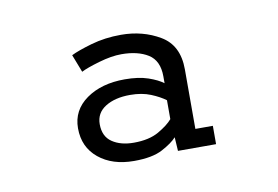

<svg xmlns="http://www.w3.org/2000/svg" viewBox="-39 -808 478 330"><g transform="rotate(-10 200.0 -643.0)"><path d="M172.5 -534.5Q134.5 -534.5 110.8 -554Q87 -573.5 87 -606.5Q87 -638 113.5 -656.8Q140 -675.5 180.5 -675.5Q204.5 -675.5 221.2 -669.8Q238 -664 247 -657V-669Q247 -696.5 229 -707.8Q211 -719 182.5 -719Q165 -719 142.8 -712.5Q120.5 -706 111 -701L99 -732Q111 -738 135.2 -745Q159.5 -752 187.5 -752Q225.5 -752 255.5 -734.2Q285.5 -716.5 285.5 -674.5V-570.5H316V-538.5H249.5L248 -562.5Q240 -553.5 222.2 -544Q204.5 -534.5 172.5 -534.5ZM177.5 -565.5Q204 -565.5 221 -575.2Q238 -585 246 -594.5V-627.5Q236 -635 220.8 -641.2Q205.5 -647.5 185 -647.5Q158.5 -647.5 141.8 -637Q125 -626.5 125 -607Q125 -585.5 139.8 -575.5Q154.5 -565.5 177.5 -565.5Z"/></g></svg>

Font: Trispace SemiCondensed ExtraLight
Style: Regular
Weight: 200
Width: 4
Designer: Tyler Finck
Foundry: Etcetera Type Company
Version: Version 1.210; ttfautohint (v1.8.3)